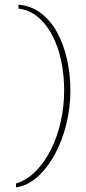

<svg xmlns="http://www.w3.org/2000/svg" viewBox="-20 -687 373 829"><path d="M49 122V105Q94 92 132 54.5Q170 17 198 -37.5Q226 -92 241.5 -158.5Q257 -225 257 -297Q257 -362 244.5 -422.5Q232 -483 207 -532Q182 -581 145 -612.5Q108 -644 60 -650V-667Q115 -662 157 -630Q199 -598 227 -546.5Q255 -495 269.5 -430.5Q284 -366 284 -296Q284 -223 266.5 -151.5Q249 -80 217 -21Q185 38 142 76.5Q99 115 49 122Z"/></svg>

Font: Alumni Sans Thin
Style: Regular
Weight: 100
Designer: Robert E. Leuschke
Foundry: Robert E. Leuschke
Version: Version 1.018